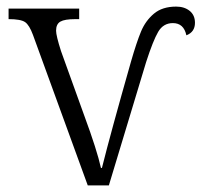

<svg xmlns="http://www.w3.org/2000/svg" viewBox="-20 -562 611 582"><path d="M80 -456Q69 -486 56 -495Q43 -504 6 -504V-536H220V-504H208Q176 -504 163 -496.5Q150 -489 150 -469Q150 -454 165 -407L236 -210Q274 -107 286 -53H289Q316 -161 377 -375Q394 -434 407.5 -466.5Q421 -499 446.5 -520.5Q472 -542 514 -542Q539 -542 555 -529Q571 -516 571 -493Q571 -465 545 -455Q537 -492 504 -492Q475 -492 459.5 -465.5Q444 -439 423 -374L310 0H246Z"/></svg>

Font: Noto Serif Light
Style: Regular
Weight: 300
Designer: Monotype Design Team
Foundry: Monotype Imaging Inc.
Version: Version 1.001